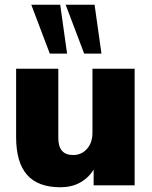

<svg xmlns="http://www.w3.org/2000/svg" viewBox="-20 -782 640 810"><path d="M548 -492V0H375V-66Q352 -30 316.5 -11Q281 8 235 8Q140 8 94 -44.5Q48 -97 48 -204V-492H226V-200Q226 -128 288 -128Q324 -128 347 -154Q370 -180 370 -222V-492ZM190 -556 112 -762H234L263 -556ZM335 -556 257 -762H379L408 -556Z"/></svg>

Font: wassup Sans
Style: Black
Weight: 900
Version: Version 2.001